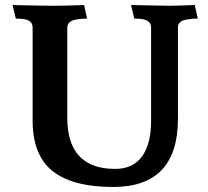

<svg xmlns="http://www.w3.org/2000/svg" viewBox="-20 -733 828 765"><path d="M431 12Q270 12 190 -51Q110 -114 110 -253V-623Q110 -641 96 -650Q82 -659 43 -659L30 -713Q150 -710 194 -710Q238 -710 315 -713L327 -659Q280 -658 264 -649Q248 -640 248 -623V-265Q248 -60 439 -60Q510 -60 546 -110Q582 -160 582 -251V-623Q582 -641 568 -650Q554 -659 515 -659L502 -713Q622 -710 651 -710Q680 -710 756 -713L768 -659Q720 -658 704 -649Q688 -640 689 -623V-260Q689 12 431 12Z"/></svg>

Font: Lusitana
Style: Bold
Weight: 700
Designer: Ana Paula Megda
Foundry: Ana Paula Megda
Version: Version 1.001; ttfautohint (v1.4.1)